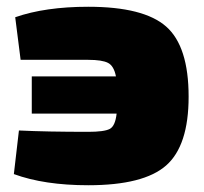

<svg xmlns="http://www.w3.org/2000/svg" viewBox="-20 -534 604 568"><path d="M41 -357 25 -483Q114 -514 241 -514Q405 -514 471.5 -455.5Q538 -397 538 -248Q538 -103 471.5 -44.5Q405 14 241 14Q111 14 21 -19L36 -148Q119 -144 241 -144Q288 -144 304.5 -152.5Q321 -161 325 -198H74V-308H323Q317 -339 299.5 -348Q282 -357 241 -357Z"/></svg>

Font: Exo 2.0 Black
Style: Regular
Weight: 900
Designer: Natanael Gama
Version: Version 1.001;PS 001.001;hotconv 1.0.70;makeotf.lib2.5.58329